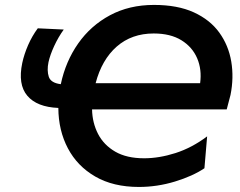

<svg xmlns="http://www.w3.org/2000/svg" viewBox="-20 -747 974 780"><path d="M544.5 12.5Q440 12.5 367 -29.8Q294 -72 255.8 -144.5Q217.5 -217 217 -308.5Q130 -312 91 -358Q52 -404 70.5 -491.5Q78 -526.5 94.2 -563.8Q110.5 -601 133.5 -632L239 -627Q217 -596.5 200.2 -560.2Q183.5 -524 177 -494.5Q170 -460.5 178.2 -435.2Q186.5 -410 227 -405Q246.5 -497.5 297.5 -570.2Q348.5 -643 426.8 -685Q505 -727 605.5 -727Q701.5 -727 767.5 -696.8Q833.5 -666.5 871 -614.5Q908.5 -562.5 919.5 -497Q930.5 -431.5 916.5 -361.5L901 -302.5H354Q355 -248.5 378.2 -203.2Q401.5 -158 448 -131Q494.5 -104 565.5 -104Q626.5 -104 693 -125.2Q759.5 -146.5 821.5 -193L810.5 -63.5Q763 -31.5 690.8 -9.5Q618.5 12.5 544.5 12.5ZM604.5 -611Q515 -611 454.2 -557.8Q393.5 -504.5 368.5 -409H793Q800.5 -464.5 781 -510.2Q761.5 -556 717 -583.5Q672.5 -611 604.5 -611Z"/></svg>

Font: Commissioner SemiBold
Style: Italic
Weight: 600
Italic angle: -12°
Designer: Kostas Bartsokas
Foundry: Kostas Bartsokas
Version: Version 1.000; ttfautohint (v1.8.3)